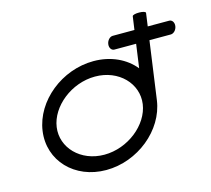

<svg xmlns="http://www.w3.org/2000/svg" viewBox="-109 -904 1139 1035"><g transform="rotate(-15 460.5 -387.0)"><path d="M162 -292.6C177.7 -404.1 299.3 -502.7 431.6 -502.7C564 -502.7 657.9 -404.1 642.2 -292.6C626.5 -181.1 504.9 -82.5 372.6 -82.5C240.2 -82.5 146.3 -181.1 162 -292.6ZM786.7 -762.7C788.8 -777.7 714.9 -778.7 712.8 -763.7C711.4 -754 707.4 -725.5 702.4 -690.1C637.3 -690.1 581.2 -690 581.2 -690C565.5 -690.1 549.3 -673.9 546.4 -653C543.4 -632.1 554.9 -616 570.8 -616H692C683.6 -556.4 675.5 -498.6 673.5 -484C623.3 -546 541.9 -585.2 445.2 -585.2C268.3 -585.2 106 -454.1 83.3 -292.6C60.6 -131.1 185.3 0 361.1 0C536.9 0 698.5 -131.1 721.2 -292.6L766.3 -616H885.9C901.8 -616.4 917.7 -632.1 920.7 -653C923.6 -673.9 912.1 -690 896.3 -690C896.2 -690.1 841.1 -690.2 776.6 -690.1Z"/></g></svg>

Font: Hi.
Style: Tall Oblique
Weight: 400
Designer: Mew Too, Robert Jablonski
Foundry: Cannot Into Space Fonts
Version: Version 1.996